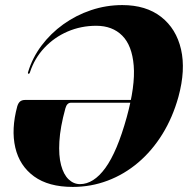

<svg xmlns="http://www.w3.org/2000/svg" viewBox="-20 -728 740 756"><path d="M48 -309.5Q52 -322.5 59.2 -328.5Q66.5 -334.5 79.5 -334.5H531L528 -323.5H259.5Q251.5 -323.5 246 -318Q240.5 -312.5 237.5 -301.5Q217 -227 213.8 -171Q210.5 -115 220.5 -77.8Q230.5 -40.5 250.2 -21.8Q270 -3 295 -3Q321.5 -3 346.5 -18.8Q371.5 -34.5 394.8 -66.5Q418 -98.5 439 -148.2Q460 -198 479 -266.5Q513 -390 506.5 -469.5Q500 -549 461.2 -587.8Q422.5 -626.5 359 -626.5Q299 -626.5 246.2 -603.8Q193.5 -581 154.8 -539.8Q116 -498.5 98 -443.5Q97.5 -440.5 95.8 -439Q94 -437.5 92.5 -437.5Q91 -437.5 90.2 -439.2Q89.5 -441 90.5 -444Q107.5 -500.5 143.5 -548.5Q179.5 -596.5 229.2 -632.2Q279 -668 338.5 -688Q398 -708 461.5 -708Q555 -708 614.5 -661.5Q674 -615 692.8 -533.8Q711.5 -452.5 682.5 -346.5Q660 -265.5 619.5 -200Q579 -134.5 524.2 -88Q469.5 -41.5 404 -16.8Q338.5 8 266.5 8Q171 8 114 -33.5Q57 -75 40.2 -147Q23.5 -219 48 -309.5Z"/></svg>

Font: Fraunces 120pt
Style: Bold Italic
Weight: 700
Italic angle: -16°
Version: Version 1.000;[b76b70a41]